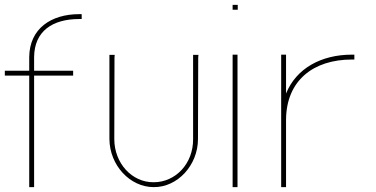

<svg xmlns="http://www.w3.org/2000/svg" viewBox="-24 -777 1541 787"><path d="M300.8 -719H310.8V-699H300.8C191.8 -699 116.8 -650 115.8 -543V-487H265.8H275.8V-467H265.8H115.8V-20V-10H95.8V-20V-467H5.8H-4.2V-487H5.8H95.8V-543C96.8 -660 185.8 -719 300.8 -719Z M424.5 -543V-552H446.2L445.3 -542L444.5 -207C444.5 -108 516.8 -29 606 -30C696.1 -30 768.5 -107 767.5 -207V-543V-552H789.5L788.5 -542L787.5 -207C787.5 -100 703.8 -9 606 -10C509.1 -10 425.5 -99 424.5 -207Z M939.5 -737H929.5V-757H939.5H940.5H950.5V-737H940.5ZM929.5 -543V-553H949.5V-543V-20V-10H929.5V-20Z M1148.5 -393.6C1190.1 -496.5 1292.5 -553 1418.5 -553H1428.5V-533H1418.5C1259.9 -533 1149.5 -446.6 1148.5 -286.4V-282V-272V-20V-10H1128.5V-20V-272V-282C1128.5 -283.4 1128.5 -284.7 1128.5 -286.1V-543V-553H1148.5V-543Z"/></svg>

Font: Nordica Plus
Style: NordicaClassicUltraLightCond
Weight: 300
Version: Version 1.01